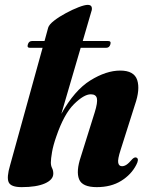

<svg xmlns="http://www.w3.org/2000/svg" viewBox="-20 -758 616 789"><path d="M94.5 -575.5Q98.5 -589.5 112 -589.5H163L178 -644.5Q182 -657.5 202.8 -673.5Q223.5 -689.5 251 -704.2Q278.5 -719 303.2 -728.5Q328 -738 340.5 -738Q353.5 -738 356.5 -729.5Q359.5 -721 355 -709.5L320 -589.5H424Q438 -589.5 433.5 -575.5Q429.5 -561.5 416 -561.5H311.5L232 -290Q286 -387 351.2 -427.5Q416.5 -468 474 -468Q531 -468 543.8 -429.2Q556.5 -390.5 534.5 -327.5L475.5 -141.5Q463 -103 465.8 -89Q468.5 -75 481.5 -75Q490.5 -75 500 -81.2Q509.5 -87.5 524 -104.5Q534 -114 541.5 -110Q552.5 -104 540 -80.5Q519.5 -40.5 478 -14.8Q436.5 11 377.5 11Q318 11 305 -21.5Q292 -54 312 -113.5L369 -295.5Q382 -337 378.2 -353.8Q374.5 -370.5 353 -370.5Q325 -370.5 284 -330Q243 -289.5 211.5 -197.5Q198.5 -160.5 193.8 -132.8Q189 -105 189 -90Q189 -77 194 -67.2Q199 -57.5 199 -44.5Q199 -19.5 164.5 -4.2Q130 11 69 11Q25 11 15.8 -8.8Q6.5 -28.5 21.5 -79L155 -561.5H103Q90 -561.5 94.5 -575.5Z"/></svg>

Font: Fraunces 72pt S000
Style: Bold Italic
Weight: 700
Italic angle: -16°
Version: Version 1.000; ttfautohint (v1.8.3)